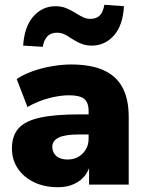

<svg xmlns="http://www.w3.org/2000/svg" viewBox="-20 -773 608 804"><path d="M223 11Q166 11 122.5 -10Q79 -31 54.5 -67.5Q30 -104 30 -151Q30 -205 58 -236Q86 -267 148 -280.5Q210 -294 313 -294H368V-210H313Q284 -210 262.5 -207Q241 -204 227 -197.5Q213 -191 206 -181Q199 -171 199 -158Q199 -135 215.5 -120Q232 -105 263 -105Q288 -105 307.5 -116Q327 -127 339 -146.5Q351 -166 351 -192V-308Q351 -344 332.5 -359Q314 -374 269 -374Q231 -374 185 -362Q139 -350 95 -325L50 -442Q76 -460 114.5 -474Q153 -488 196.5 -495.5Q240 -503 277 -503Q359 -503 412.5 -479.5Q466 -456 492.5 -407.5Q519 -359 519 -283V0H353V-93H359Q354 -61 336 -38Q318 -15 289 -2Q260 11 223 11ZM159 -577 77 -582Q82 -661 119.5 -704Q157 -747 213 -747Q236 -747 255.5 -739.5Q275 -732 297 -718Q318 -705 331 -699.5Q344 -694 358 -694Q384 -694 398 -708.5Q412 -723 417 -753L499 -747Q495 -668 457.5 -625Q420 -582 364 -582Q341 -582 321.5 -589.5Q302 -597 277 -613Q259 -626 246 -631Q233 -636 219 -636Q192 -636 178 -620.5Q164 -605 159 -577Z"/></svg>

Font: Nunito Sans 12pt Black
Style: Regular
Weight: 900
Designer: Vernon Adams
Foundry: Vernon Adams
Version: Version 3.101;gftools[0.9.27]